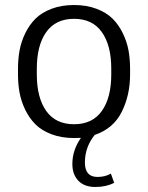

<svg xmlns="http://www.w3.org/2000/svg" viewBox="-20 -535 590 765"><path d="M423.3 -238.3V-261.7Q423.3 -354.2 385.8 -407.1Q348.3 -460 275 -460Q201.7 -460 164.2 -407.1Q126.7 -354.2 126.7 -261.7V-238.3Q126.7 -145.8 164.2 -92.9Q201.7 -40 275 -40Q348.3 -40 385.8 -92.9Q423.3 -145.8 423.3 -238.3ZM51.7 -238.3V-261.7Q51.7 -299.2 57.9 -333.8Q64.2 -368.3 80.4 -402.1Q96.7 -435.8 121.2 -460.4Q145.8 -485 185.4 -500Q225 -515 275 -515Q325 -515 364.6 -500Q404.2 -485 428.8 -460.4Q453.3 -435.8 469.6 -402.1Q485.8 -368.3 492.1 -333.8Q498.3 -299.2 498.3 -261.7V-238.3Q498.3 -155.8 465 -89.2Q431.7 -22.5 357.5 2.5Q318.3 50.8 318.3 112.5Q318.3 170 368.3 170Q399.2 170 421.7 156.7L435 193.3Q403.3 210 360 210Q315.8 210 292.1 185Q268.3 160 268.3 118.3Q268.3 63.3 302.5 14.2Q293.3 15 275 15Q225 15 185.4 0Q145.8 -15 121.2 -39.6Q96.7 -64.2 80.4 -97.9Q64.2 -131.7 57.9 -166.2Q51.7 -200.8 51.7 -238.3Z"/></svg>

Font: Boon
Style: Regular
Weight: 400
Designer: Sungsit Sawaiwan
Foundry: FontUni
Version: Version 3.0